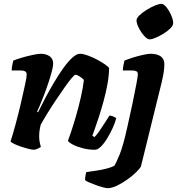

<svg xmlns="http://www.w3.org/2000/svg" viewBox="-20 -780 922 1000"><path d="M158 0Q147 0 127.5 -5Q108 -10 87.5 -17Q67 -24 52 -31.5Q37 -39 35 -44Q47 -80 61 -132Q75 -184 88 -239Q101 -294 110 -337Q115 -359 117 -372Q119 -385 119 -393Q119 -413 88 -413H41Q41 -426 44 -441Q47 -456 49 -464Q64 -471 93 -479.5Q122 -488 150.5 -494Q179 -500 192 -500Q220 -500 238.5 -487Q257 -474 257 -448Q257 -435 250 -408.5Q243 -382 232.5 -350Q222 -318 210 -287Q198 -256 188 -232Q178 -208 173 -199L178 -195Q195 -230 216.5 -270.5Q238 -311 262 -351.5Q286 -392 310 -425.5Q334 -459 356.5 -479.5Q379 -500 397 -500Q413 -500 437.5 -491Q462 -482 486.5 -469Q511 -456 528.5 -443.5Q546 -431 548 -425Q548 -388 540 -343.5Q532 -299 519.5 -253.5Q507 -208 494.5 -169.5Q482 -131 472.5 -105Q463 -79 461 -73L472 -66Q483 -76 497 -96.5Q511 -117 525.5 -139.5Q540 -162 550 -178Q559 -178 571 -173Q583 -168 585 -163Q580 -142 567.5 -114.5Q555 -87 539 -60.5Q523 -34 506 -17Q489 0 474 0Q442 0 411 -8Q380 -16 358.5 -27.5Q337 -39 334 -47Q339 -60 350.5 -94Q362 -128 375.5 -174.5Q389 -221 400.5 -271Q412 -321 417 -364Q404 -377 391.5 -384Q379 -391 373 -391Q368 -391 352.5 -372.5Q337 -354 316 -324Q295 -294 271.5 -259Q248 -224 227 -190Q206 -156 192 -130Q184 -100 184 -69Q184 -55 186.5 -41Q189 -27 193 -15Q186 -10 176 -5.5Q166 -1 158 0ZM540 200Q533 200 516 195.5Q499 191 479.5 184Q460 177 444 170Q428 163 423 158Q423 149 425.5 133.5Q428 118 430 116Q453 113 480.5 109Q508 105 533.5 98.5Q559 92 575 84Q586 67 604 22.5Q622 -22 644 -122Q658 -184 670.5 -243Q683 -302 690.5 -343.5Q698 -385 698 -393Q698 -405 690 -409Q682 -413 668 -413H620Q620 -427 623 -440.5Q626 -454 628 -464Q643 -471 670 -479.5Q697 -488 724 -494Q751 -500 764 -500Q798 -500 817 -486.5Q836 -473 836 -446Q836 -428 833 -406.5Q830 -385 822 -351L714 87Q709 97 690 116Q671 135 644.5 154Q618 173 590.5 186.5Q563 200 540 200ZM759 -575Q747 -575 731 -593Q715 -611 703 -634.5Q691 -658 691 -674Q691 -686 706.5 -700.5Q722 -715 744.5 -729Q767 -743 788 -751.5Q809 -760 820 -760Q833 -760 847.5 -741.5Q862 -723 872 -699.5Q882 -676 882 -660Q882 -647 867.5 -632.5Q853 -618 832 -605Q811 -592 791 -583.5Q771 -575 759 -575Z"/></svg>

Font: Texturina Black
Style: Italic
Weight: 900
Italic angle: -11°
Designer: Guillermo Torres Carreño
Foundry: Omnibus-Type
Version: Version 1.002; ttfautohint (v1.8.3)